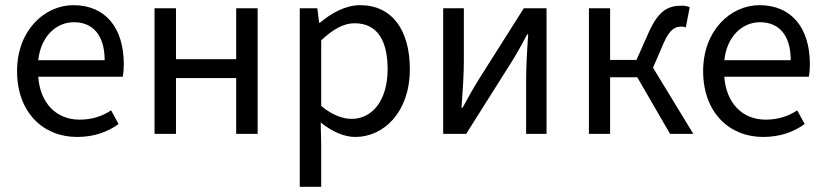

<svg xmlns="http://www.w3.org/2000/svg" viewBox="-20 -518 3191 743"><path d="M278 12C345 12 397 -8 439 -38L410 -91C376 -68 335 -55 288 -55C196 -55 135 -121 128 -221H455C458 -237 459 -252 459 -270C459 -410 388 -498 264 -498C153 -498 46 -401 46 -243C46 -82 148 12 278 12ZM128 -285C138 -378 198 -432 266 -432C340 -432 385 -381 385 -285Z M578 0H661V-216H894V0H977V-486H894V-289H661V-486H578Z M1140 205H1223V41L1221 -44C1265 -9 1311 12 1355 12C1466 12 1566 -85 1566 -250C1566 -401 1498 -498 1373 -498C1317 -498 1262 -467 1218 -430H1215L1208 -486H1140ZM1341 -58C1309 -58 1267 -71 1223 -108V-362C1270 -406 1311 -428 1352 -428C1443 -428 1480 -357 1480 -250C1480 -130 1421 -58 1341 -58Z M1695 0H1784L1957 -274C1976 -304 2001 -348 2020 -385H2024C2019 -315 2016 -255 2016 -203V0H2095V-486H2007L1833 -211C1814 -181 1789 -136 1770 -101H1766C1771 -170 1775 -231 1775 -283V-486H1695Z M2259 0H2341V-219H2446L2573 0H2663L2507 -256L2548 -351C2573 -407 2593 -415 2618 -415C2625 -415 2628 -414 2634 -412L2649 -490C2641 -494 2631 -496 2620 -496C2567 -496 2530 -480 2491 -394L2443 -286H2341V-486H2259Z M2933 12C3000 12 3052 -8 3094 -38L3065 -91C3031 -68 2990 -55 2943 -55C2851 -55 2790 -121 2783 -221H3110C3113 -237 3114 -252 3114 -270C3114 -410 3043 -498 2919 -498C2808 -498 2701 -401 2701 -243C2701 -82 2803 12 2933 12ZM2783 -285C2793 -378 2853 -432 2921 -432C2995 -432 3040 -381 3040 -285Z"/></svg>

Font: DAIFUKU Sans
Style: Regular
Weight: 400
Designer: Original font ‘Source Han Sans JP’ : Paul D. Hunt
Foundry: Daifuku
Version: Version 1.000